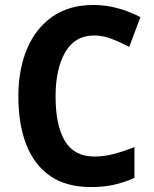

<svg xmlns="http://www.w3.org/2000/svg" viewBox="-20 -744 619 774"><path d="M360 -601Q282 -601 243 -533.5Q204 -466 204 -355Q204 -239 241.5 -176Q279 -113 361 -113Q399 -113 437.5 -123Q476 -133 522 -151V-27Q480 -8 438.5 1Q397 10 346 10Q247 10 182.5 -34.5Q118 -79 86 -161Q54 -243 54 -356Q54 -464 89 -547Q124 -630 191.5 -677Q259 -724 356 -724Q406 -724 454 -711Q502 -698 546 -675L501 -555Q465 -574 429.5 -587.5Q394 -601 360 -601Z"/></svg>

Font: Noto Sans Gujarati SemiCondensed
Style: Bold
Weight: 700
Width: 4
Designer: Jelle Bosma - Monotype Design Team, Universal Thirst
Foundry: Monotype Imaging Inc.
Version: Version 2.106; ttfautohint (v1.8.4.7-5d5b)